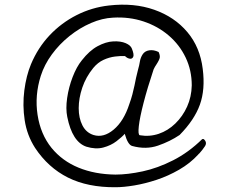

<svg xmlns="http://www.w3.org/2000/svg" viewBox="-20 -735 960 805"><path d="M465 50Q348 51 265 9.5Q182 -32 127 -115Q93 -168 83.5 -231Q74 -294 82 -356Q90 -418 110 -466Q139 -535 188 -587Q237 -639 301 -671.5Q365 -704 437 -712Q542 -724 627 -694Q712 -664 765.5 -600.5Q819 -537 830 -446Q841 -360 818 -296Q795 -232 733 -169Q693 -142 642.5 -124.5Q592 -107 534 -123Q516 -128 503 -174Q492 -161 468.5 -143Q445 -125 413 -116.5Q381 -108 342 -120Q283 -140 262 -245Q255 -279 261.5 -324Q268 -369 284.5 -412Q301 -455 323 -482Q355 -523 389.5 -541.5Q424 -560 455 -561.5Q486 -563 507 -554Q528 -545 533 -531Q543 -506 538.5 -496.5Q534 -487 523.5 -489Q513 -491 504 -500Q487 -501 462.5 -498Q438 -495 414 -484Q390 -473 371 -450Q340 -412 325 -367.5Q310 -323 310 -281.5Q310 -240 325.5 -209.5Q341 -179 372 -169Q414 -156 456.5 -191.5Q499 -227 522 -298Q530 -320 535 -339Q540 -358 544 -377Q546 -388 550.5 -409Q555 -430 559 -444Q564 -461 566.5 -477Q569 -493 578 -507Q587 -521 605.5 -524Q624 -527 645 -517Q651 -504 650 -494.5Q649 -485 636 -465Q629 -455 624 -444Q598 -366 582 -304Q566 -242 562 -206Q558 -170 566 -168Q607 -161 645.5 -174Q684 -187 715 -217Q746 -247 764.5 -288Q783 -329 784 -377Q784 -440 758.5 -493.5Q733 -547 687.5 -586Q642 -625 582 -645Q522 -665 454 -661Q409 -659 361.5 -638.5Q314 -618 271.5 -584Q229 -550 197.5 -507Q166 -464 151 -417Q125 -335 137.5 -253.5Q150 -172 196 -115Q241 -60 309.5 -32Q378 -4 464 -3Q515 -3 578 -16.5Q641 -30 706 -63Q771 -96 828 -152H834Q850 -138 839 -121.5Q828 -105 816 -92Q812 -89 811 -87Q777 -50 731 -23.5Q685 3 636.5 19Q588 35 543 42.5Q498 50 465 50Z"/></svg>

Font: Yuji Hentaigana Akari
Style: Regular
Weight: 400
Designer: Kataoka Yuji
Foundry: Kinuta Font Factory
Version: Version 3.002